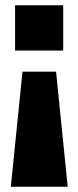

<svg xmlns="http://www.w3.org/2000/svg" viewBox="-20 -526 296 726"><path d="M21 180 65 -255H192L236 180ZM37 -335V-506H219V-335Z"/></svg>

Font: Nunito Sans 7pt Condensed Black
Style: Regular
Weight: 900
Width: 3
Designer: Vernon Adams
Foundry: Vernon Adams
Version: Version 3.101;gftools[0.9.27]